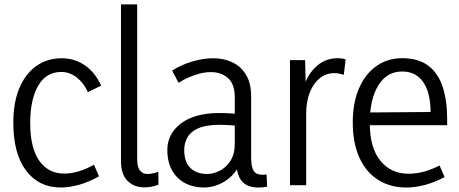

<svg xmlns="http://www.w3.org/2000/svg" viewBox="-20 -845 2092 876"><path d="M257.2 10.5Q157.3 10.5 99 -66.7Q40.7 -143.9 40.7 -285.8Q40.7 -377 68.2 -442.7Q95.8 -508.5 145.6 -543.9Q195.5 -579.2 261.3 -579.2Q319.4 -579.2 366.1 -547.8Q412.7 -516.4 441.8 -454.4L381 -424.9Q361.6 -467.2 329.5 -492Q297.5 -516.8 259.7 -516.8Q190.7 -516.8 154.3 -453.9Q117.8 -390.9 117.8 -283.8Q117.8 -170.1 159.2 -111.6Q200.6 -53 273.3 -53Q302.1 -53 336 -62.4Q369.8 -71.7 408.8 -93.2L431.8 -40.4Q383.6 -13.7 339.7 -1.6Q295.8 10.5 257.2 10.5Z M532 -109.2V-825H605.9V-117.5Q605.9 -84.2 618.1 -67.7Q630.3 -51.2 653.8 -51.2Q664 -51.2 676.3 -53.7Q688.6 -56.2 702.4 -60.9L703 -2.3Q687.4 3.5 671.6 6.7Q655.8 9.8 639.1 9.8Q590.7 9.8 561.4 -20.3Q532 -50.4 532 -109.2Z M1057.9 -114.7 1079.8 -110.4Q1065 -69.7 1037.5 -42.9Q1010 -16 976.7 -2.8Q943.4 10.5 910.3 10.5Q862.4 10.5 824.6 -9.4Q786.7 -29.3 765.1 -67.5Q743.5 -105.7 743.5 -160.6Q743.5 -235.3 806.4 -282.3Q869.3 -329.3 980.4 -329.3Q1006.9 -329.3 1032.2 -327.8Q1057.5 -326.3 1080.5 -321.3V-267.8Q1055.5 -271.8 1033 -273.6Q1010.5 -275.5 981.5 -275.5Q921 -275.5 885.8 -260.2Q850.7 -245 835.6 -219Q820.5 -193 820.5 -160.6Q820.5 -106.6 848.3 -79Q876.1 -51.3 925.6 -51.3Q953.1 -51.3 982.1 -65.8Q1011.2 -80.4 1031.2 -111Q1051.2 -141.6 1051.2 -190.6V-401.5Q1051.2 -460.9 1020.6 -488.4Q990.1 -516 942 -516Q908.4 -516 870.2 -503.1Q832.1 -490.3 794.4 -467.4L765.5 -523Q808.8 -550.6 858.7 -564.9Q908.6 -579.2 952.5 -579.2Q1001.7 -579.2 1041 -560.3Q1080.4 -541.4 1103.1 -502.9Q1125.8 -464.4 1125.8 -405V-126.5Q1125.8 -86.3 1136.6 -66.9Q1147.4 -47.6 1178.7 -47.6Q1183.2 -47.6 1187.3 -48Q1191.4 -48.3 1196.2 -49.3L1198.7 6.8Q1189.2 8.7 1179.2 9.6Q1169.2 10.5 1160.2 10.5Q1106.2 10.5 1082.1 -20Q1057.9 -50.5 1057.9 -114.7Z M1303 0V-570.7H1372.2L1375.4 -416H1356.2Q1372.9 -492 1416.6 -535.8Q1460.2 -579.5 1520.4 -579.5Q1529.6 -579.5 1538.6 -578.4Q1547.6 -577.4 1556.8 -574.2L1548.7 -503.7Q1525.7 -511.4 1505.5 -511.4Q1467.3 -511.4 1438.1 -487.5Q1408.9 -463.6 1392.9 -421.9Q1376.9 -380.3 1376.9 -325.7V0Z M1833.7 10.5Q1761.2 10.5 1706 -23.9Q1650.9 -58.3 1620.2 -124.8Q1589.5 -191.3 1589.5 -286.7Q1589.5 -375.9 1617.8 -441.6Q1646.1 -507.3 1697.1 -543.4Q1748 -579.5 1814.6 -579.5Q1889.2 -579.5 1934.6 -544.9Q1980 -510.2 2000.1 -447.4Q2020.2 -384.6 2020.2 -301.6V-273.7H1631.5L1632 -331.7L1944.6 -334Q1944.6 -369 1938.3 -402Q1931.9 -434.9 1916.6 -461.4Q1901.3 -488 1876.4 -503.4Q1851.6 -518.8 1814.3 -518.8Q1745.1 -518.8 1706.1 -455.5Q1667.1 -392.2 1667.1 -283.8Q1667.1 -171.2 1715.4 -111.8Q1763.7 -52.3 1843.1 -52.3Q1878.7 -52.3 1913.2 -61.5Q1947.8 -70.7 1985.6 -89.8L2008.5 -37.2Q1963.8 -13.3 1919.6 -1.4Q1875.4 10.5 1833.7 10.5Z"/></svg>

Font: Yaldevi ExtraLight
Style: Regular
Weight: 200
Designer: Sol Matas, Rajitha Manaperi, Kosala Senevirathne
Foundry: Mooniak
Version: Version 1.100